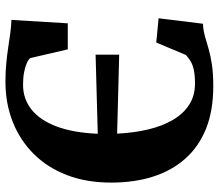

<svg xmlns="http://www.w3.org/2000/svg" viewBox="-69 -722 802 704"><g transform="rotate(-90 332.0 -370.0)"><path d="M367.5 11Q279 11 213 -15.2Q147 -41.5 102.8 -91Q58.5 -140.5 36.5 -209.5Q14.5 -278.5 14.5 -363.5Q14.5 -454 42 -525.5Q69.5 -597 119.5 -647.2Q169.5 -697.5 237 -724.2Q304.5 -751 384 -751Q421 -751 451.8 -748Q482.5 -745 509 -741Q535.5 -737 560.8 -733.5Q586 -730 611 -729L598.5 -522.5H503L471 -660Q465.5 -667 452.5 -672.8Q439.5 -678.5 419.8 -682.5Q400 -686.5 373 -686.5Q322 -686.5 283 -656Q244 -625.5 220.8 -564.8Q197.5 -504 193.5 -412.5L483.5 -420.5V-334L194 -341.5Q197 -279.5 209.5 -227.2Q222 -175 244.8 -136.5Q267.5 -98 300.5 -77Q333.5 -56 377.5 -56Q408 -56 428.2 -60.5Q448.5 -65 461 -73Q473.5 -81 482.5 -89.5L528 -198L617 -189.5L597 -27Q572.5 -25.5 551 -19.5Q529.5 -13.5 505 -6.2Q480.5 1 447.5 6Q414.5 11 367.5 11Z"/></g></svg>

Font: Merriweather 24pt ExtraBold
Style: Regular
Weight: 800
Version: Version 2.100